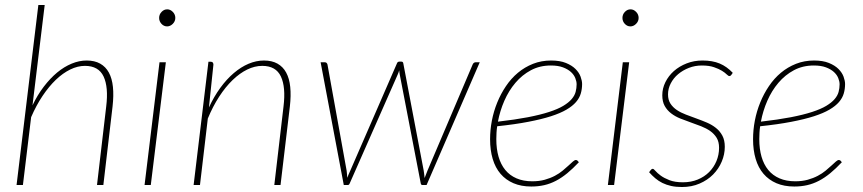

<svg xmlns="http://www.w3.org/2000/svg" viewBox="-20 -743 3465 771"><path d="M46.5 0 134 -723H159.5L110.5 -320Q130.5 -362 156 -395.2Q181.5 -428.5 209.5 -451.8Q237.5 -475 267.8 -487.5Q298 -500 328 -500Q360 -500 382.2 -487.5Q404.5 -475 417.2 -451.5Q430 -428 433.5 -393.8Q437 -359.5 432 -315.5L395 0H369.5L406.5 -315.5Q416 -393 396 -435.8Q376 -478.5 321 -478.5Q292 -478.5 262.2 -464Q232.5 -449.5 204.5 -422.8Q176.5 -396 151 -358Q125.5 -320 105 -272.5L72 0Z M646 -493 585.5 0H560.5L620.5 -493ZM684 -671Q684 -657.5 673.8 -647.2Q663.5 -637 651 -637Q638 -637 628.5 -647.2Q619 -657.5 619 -671Q619 -685 628.8 -695.2Q638.5 -705.5 651.5 -705.5Q664 -705.5 674 -695.2Q684 -685 684 -671Z M757.5 0 817 -495H827Q832.5 -495 834.8 -491.5Q837 -488 837 -483.5L819 -311.5Q839 -355 864.5 -390Q890 -425 918.8 -449.5Q947.5 -474 978.2 -487Q1009 -500 1040 -500Q1072 -500 1094.2 -487.5Q1116.5 -475 1129.2 -451.5Q1142 -428 1145.5 -393.8Q1149 -359.5 1144 -315.5L1106.5 0H1081.5L1118.5 -315.5Q1128 -393 1108 -435.8Q1088 -478.5 1033 -478.5Q1003 -478.5 972.8 -463.8Q942.5 -449 914 -421.5Q885.5 -394 860 -354.8Q834.5 -315.5 814.5 -267L783 0Z M1267.5 -493H1284Q1292.5 -493 1295 -484L1372 -57.5Q1373 -50 1373.5 -43Q1374 -36 1374.5 -29Q1377 -36 1380 -43Q1383 -50 1386.5 -57.5L1574 -488.5Q1576.5 -495.5 1583.5 -495.5H1592Q1598.5 -495.5 1599.5 -488.5L1681.5 -57.5Q1682.5 -50 1683.5 -42.8Q1684.5 -35.5 1685 -28Q1687.5 -35 1690.5 -42Q1693.5 -49 1696.5 -57.5L1878 -484Q1879.5 -488 1882.8 -490.5Q1886 -493 1890 -493H1906.5L1693 0H1676.5Q1670.5 0 1669.5 -7L1585.5 -442.5Q1584.5 -447 1584 -451.5Q1583.5 -456 1583 -460.5Q1582 -456 1580.2 -451.5Q1578.5 -447 1576.5 -442.5L1384.5 -7Q1382 0 1376.5 0H1360.5Z M2317.5 -405.5Q2317.5 -385.5 2312.2 -367.5Q2307 -349.5 2293 -333.2Q2279 -317 2254.8 -302.8Q2230.5 -288.5 2192.5 -276.2Q2154.5 -264 2101.2 -253.8Q2048 -243.5 1976.5 -236Q1974.5 -223 1973.8 -210.2Q1973 -197.5 1973 -184.5Q1973 -145 1982 -113.8Q1991 -82.5 2009 -60.5Q2027 -38.5 2054.2 -26.8Q2081.5 -15 2117.5 -15Q2145 -15 2167.5 -21.2Q2190 -27.5 2208 -37Q2226 -46.5 2239.5 -57.8Q2253 -69 2263.2 -78.5Q2273.5 -88 2280.5 -94.2Q2287.5 -100.5 2292.5 -100.5Q2296.5 -100.5 2299.5 -97.5L2304.5 -91.5Q2280.5 -66 2258 -47.5Q2235.5 -29 2212.5 -17Q2189.5 -5 2165.2 0.5Q2141 6 2113.5 6Q2073 6 2042 -7.2Q2011 -20.5 1990 -45Q1969 -69.5 1958.5 -104.8Q1948 -140 1948 -184Q1948 -221 1955.2 -258.8Q1962.5 -296.5 1976.8 -331.5Q1991 -366.5 2011.8 -397.2Q2032.5 -428 2059.8 -450.8Q2087 -473.5 2120.5 -486.8Q2154 -500 2193 -500Q2228.5 -500 2252.5 -490.2Q2276.5 -480.5 2291 -466Q2305.5 -451.5 2311.5 -435Q2317.5 -418.5 2317.5 -405.5ZM2192 -480Q2147.5 -480 2112 -461Q2076.5 -442 2049.8 -410.5Q2023 -379 2005.2 -338.2Q1987.5 -297.5 1979.5 -254.5Q2049 -262.5 2099.5 -272.2Q2150 -282 2185.2 -293.5Q2220.5 -305 2242 -318Q2263.5 -331 2275.5 -345Q2287.5 -359 2291.5 -374Q2295.5 -389 2295.5 -404.5Q2295.5 -416 2290.2 -429.2Q2285 -442.5 2272.8 -453.8Q2260.5 -465 2240.8 -472.5Q2221 -480 2192 -480Z M2506.5 -493 2446 0H2421L2481 -493ZM2544.5 -671Q2544.5 -657.5 2534.2 -647.2Q2524 -637 2511.5 -637Q2498.5 -637 2489 -647.2Q2479.5 -657.5 2479.5 -671Q2479.5 -685 2489.2 -695.2Q2499 -705.5 2512 -705.5Q2524.5 -705.5 2534.5 -695.2Q2544.5 -685 2544.5 -671Z M2916.5 -442Q2913.5 -437.5 2909 -437.5Q2905 -437.5 2898.2 -444.2Q2891.5 -451 2879 -458.8Q2866.5 -466.5 2847 -473.2Q2827.5 -480 2798.5 -480Q2771 -480 2746.5 -470.5Q2722 -461 2703.2 -445.2Q2684.5 -429.5 2673.5 -408.2Q2662.5 -387 2662.5 -364Q2662.5 -342 2672.2 -327Q2682 -312 2698 -301.2Q2714 -290.5 2734.5 -282.8Q2755 -275 2776.5 -267.2Q2798 -259.5 2818.5 -250.8Q2839 -242 2855 -229.2Q2871 -216.5 2880.8 -198.2Q2890.5 -180 2890.5 -153.5Q2890.5 -123 2878.2 -94Q2866 -65 2843.5 -42.2Q2821 -19.5 2789.2 -5.8Q2757.5 8 2718.5 8Q2694.5 8 2675.2 3.8Q2656 -0.5 2640.2 -8.2Q2624.5 -16 2611.5 -27Q2598.5 -38 2586.5 -51.5L2593 -60Q2596.5 -65 2601.5 -65Q2605 -65 2612.2 -56.5Q2619.5 -48 2633 -38Q2646.5 -28 2668.2 -19.5Q2690 -11 2722.5 -11Q2755 -11 2781.8 -22Q2808.5 -33 2827.5 -52Q2846.5 -71 2857 -96.2Q2867.5 -121.5 2867.5 -149.5Q2867.5 -173.5 2857.8 -189.5Q2848 -205.5 2832 -216.8Q2816 -228 2795.5 -236Q2775 -244 2753.5 -251.5Q2732 -259 2711.5 -267.2Q2691 -275.5 2675 -287.8Q2659 -300 2649.2 -317.5Q2639.5 -335 2639.5 -360.5Q2639.5 -388 2652 -413.2Q2664.5 -438.5 2686.2 -457.8Q2708 -477 2737.5 -488.5Q2767 -500 2801 -500Q2841 -500 2869.8 -488Q2898.5 -476 2922.5 -450.5Z M3373.5 -405.5Q3373.5 -385.5 3368.2 -367.5Q3363 -349.5 3349 -333.2Q3335 -317 3310.8 -302.8Q3286.5 -288.5 3248.5 -276.2Q3210.5 -264 3157.2 -253.8Q3104 -243.5 3032.5 -236Q3030.5 -223 3029.8 -210.2Q3029 -197.5 3029 -184.5Q3029 -145 3038 -113.8Q3047 -82.5 3065 -60.5Q3083 -38.5 3110.2 -26.8Q3137.5 -15 3173.5 -15Q3201 -15 3223.5 -21.2Q3246 -27.5 3264 -37Q3282 -46.5 3295.5 -57.8Q3309 -69 3319.2 -78.5Q3329.5 -88 3336.5 -94.2Q3343.5 -100.5 3348.5 -100.5Q3352.5 -100.5 3355.5 -97.5L3360.5 -91.5Q3336.5 -66 3314 -47.5Q3291.5 -29 3268.5 -17Q3245.5 -5 3221.2 0.5Q3197 6 3169.5 6Q3129 6 3098 -7.2Q3067 -20.5 3046 -45Q3025 -69.5 3014.5 -104.8Q3004 -140 3004 -184Q3004 -221 3011.2 -258.8Q3018.5 -296.5 3032.8 -331.5Q3047 -366.5 3067.8 -397.2Q3088.5 -428 3115.8 -450.8Q3143 -473.5 3176.5 -486.8Q3210 -500 3249 -500Q3284.5 -500 3308.5 -490.2Q3332.5 -480.5 3347 -466Q3361.5 -451.5 3367.5 -435Q3373.5 -418.5 3373.5 -405.5ZM3248 -480Q3203.5 -480 3168 -461Q3132.5 -442 3105.8 -410.5Q3079 -379 3061.2 -338.2Q3043.5 -297.5 3035.5 -254.5Q3105 -262.5 3155.5 -272.2Q3206 -282 3241.2 -293.5Q3276.5 -305 3298 -318Q3319.5 -331 3331.5 -345Q3343.5 -359 3347.5 -374Q3351.5 -389 3351.5 -404.5Q3351.5 -416 3346.2 -429.2Q3341 -442.5 3328.8 -453.8Q3316.5 -465 3296.8 -472.5Q3277 -480 3248 -480Z"/></svg>

Font: Lato Thin
Style: Italic
Weight: 200
Italic angle: -7°
Designer: Lukasz Dziedzic
Foundry: tyPoland Lukasz Dziedzic
Version: Version 2.007; 2014-02-27